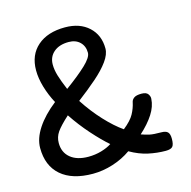

<svg xmlns="http://www.w3.org/2000/svg" viewBox="-105 -811 924 927"><g transform="rotate(-15 356.5 -347.0)"><path d="M248 12Q145 12 89 -36.5Q33 -85 33 -174Q33 -221 66 -271.5Q99 -322 160 -370Q137 -413 124 -457.5Q111 -502 111 -541Q111 -618 161.5 -662Q212 -706 299 -706Q373 -706 417.5 -665Q462 -624 462 -557Q462 -528 437.5 -494Q413 -460 370.5 -423Q328 -386 274 -345Q313 -285 359 -235.5Q405 -186 447 -157Q486 -188 501 -215.5Q516 -243 522 -272Q524 -284 535.5 -292.5Q547 -301 573 -301Q597 -301 605.5 -289Q614 -277 613 -265Q611 -227 586.5 -189Q562 -151 519 -112Q542 -104 560.5 -100Q579 -96 617 -96Q640 -96 649.5 -86.5Q659 -77 659 -53Q659 -24 650 -14Q641 -4 616 -4Q573 -4 529 -13.5Q485 -23 440 -49Q399 -20 348.5 -4Q298 12 248 12ZM233 -416Q299 -464 337 -500Q375 -536 375 -559Q375 -592 354 -612.5Q333 -633 298 -633Q251 -633 223.5 -609.5Q196 -586 196 -547Q196 -521 205 -491Q214 -461 233 -416ZM248 -73Q282 -73 313 -82Q344 -91 365 -105Q329 -136 284.5 -186Q240 -236 203 -292Q160 -253 143 -228.5Q126 -204 126 -174Q126 -127 158.5 -100Q191 -73 248 -73Z"/></g></svg>

Font: Fredoka
Style: Regular
Weight: 400
Designer: Ben Nathan
Foundry: Milena B. Brandão, Ben Nathan
Version: Version 2.001